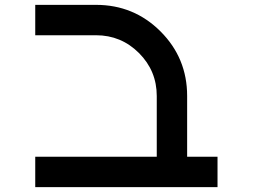

<svg xmlns="http://www.w3.org/2000/svg" viewBox="-20 -770 1040 790"><path d="M375 -625H125V-750H375Q531.2 -750 640.6 -640.6Q750 -531.2 750 -375V-125H875V0H125V-125H625V-375Q625 -478.5 551.8 -551.8Q478.5 -625 375 -625Z"/></svg>

Font: Xanmono
Style: Regular
Weight: 400
Designer: GGBotNet
Foundry: GGBotNet
Version: 1.00